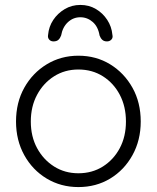

<svg xmlns="http://www.w3.org/2000/svg" viewBox="-20 -749 635 779"><path d="M551 -256Q551 -180 517.5 -119.5Q484 -59 427 -24.5Q370 10 298 10Q227 10 169.5 -24.5Q112 -59 78.5 -119.5Q45 -180 45 -256Q45 -333 78.5 -393Q112 -453 169.5 -488Q227 -523 298 -523Q370 -523 427 -488Q484 -453 517.5 -393Q551 -333 551 -256ZM491 -256Q491 -317 466 -364.5Q441 -412 397.5 -439.5Q354 -467 298 -467Q243 -467 199.5 -439.5Q156 -412 130.5 -364.5Q105 -317 105 -256Q105 -195 130.5 -148Q156 -101 199.5 -73.5Q243 -46 298 -46Q354 -46 397.5 -73.5Q441 -101 466 -148Q491 -195 491 -256ZM306 -729Q341 -729 369 -712.5Q397 -696 415 -668.5Q433 -641 436 -608Q439 -596 432 -588.5Q425 -581 414 -581Q402 -581 395 -587.5Q388 -594 384 -605Q378 -641 356 -660Q334 -679 306 -679Q277 -679 255.5 -659Q234 -639 228 -605Q224 -594 217 -587.5Q210 -581 197 -581Q186 -581 179.5 -588.5Q173 -596 175 -607Q178 -641 196 -668Q214 -695 242.5 -712Q271 -729 306 -729Z"/></svg>

Font: Quicksand Light
Style: Regular
Weight: 400
Version: Version 3.004